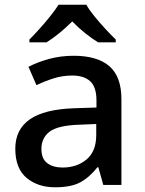

<svg xmlns="http://www.w3.org/2000/svg" viewBox="-20 -786 615 816"><path d="M293 -549Q394 -549 445 -504.5Q496 -460 496 -365V0H419L398 -75H394Q359 -31 320 -10.5Q281 10 214 10Q141 10 93 -30Q45 -70 45 -154Q45 -236 107 -279Q169 -322 297 -326L390 -329V-358Q390 -417 363 -441Q336 -465 287 -465Q246 -465 208 -453Q170 -441 135 -424L101 -502Q139 -522 188.5 -535.5Q238 -549 293 -549ZM317 -256Q226 -253 191 -226.5Q156 -200 156 -153Q156 -111 181 -92.5Q206 -74 246 -74Q307 -74 348 -108.5Q389 -143 389 -212V-259ZM347 -766Q359 -744 381.5 -716.5Q404 -689 428.5 -662.5Q453 -636 472 -618V-606H397Q371 -622 342 -645Q313 -668 287 -695Q233 -641 178 -606H105V-618Q124 -637 147.5 -663Q171 -689 193 -716.5Q215 -744 229 -766Z"/></svg>

Font: Noto Sans Sora Sompeng Medium
Style: Regular
Weight: 500
Designer: Monotype Design Team. David Williams.
Foundry: Monotype Imaging Inc.
Version: Version 2.101; ttfautohint (v1.8.4.7-5d5b)